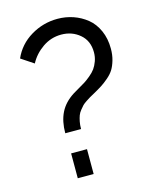

<svg xmlns="http://www.w3.org/2000/svg" viewBox="-109 -793 698 867"><g transform="rotate(-15 239.5 -359.5)"><path d="M144 -210.9Q144 -266.6 163.8 -306.6Q183.6 -346.7 228 -375Q234.9 -379.4 254.4 -390.6Q273.9 -401.9 285.4 -408.9Q296.9 -416 313.7 -429.9Q330.6 -443.8 340.1 -457Q349.6 -470.2 356.7 -489.5Q363.8 -508.8 363.8 -530.8Q363.8 -584.5 327.6 -615.2Q291.5 -646 241.2 -646Q193.4 -646 153.8 -618.7Q114.3 -591.3 92.8 -550.8L34.2 -589.8Q60.5 -649.9 118.2 -684.6Q175.8 -719.2 243.2 -719.2Q281.2 -719.2 316.2 -707.3Q351.1 -695.3 379.6 -672.4Q408.2 -649.4 425 -611.8Q441.9 -574.2 441.9 -526.9Q441.9 -497.6 434.8 -473.1Q427.7 -448.7 417.5 -432.1Q407.2 -415.5 388.7 -399.7Q370.1 -383.8 355.2 -374.3Q340.3 -364.7 315.9 -351.1Q300.8 -342.8 294.7 -339.4Q288.6 -335.9 275.4 -327.1Q262.2 -318.4 256.3 -312.3Q250.5 -306.2 241.5 -294.9Q232.4 -283.7 228.3 -272.5Q224.1 -261.2 220.9 -245.4Q217.8 -229.5 217.8 -210.9ZM146 0V-116.2H220.2V0Z"/></g></svg>

Font: Rawline Medium
Style: Regular
Weight: 500
Designer: Matt McInerney, Pablo Impallari, Rodrigo Fuenzalida
Foundry: Matt McInerney, Pablo Impallari, Rodrigo Fuenzalida
Version: Version 4.020;PS 004.020;hotconv 1.0.88;makeotf.lib2.5.64775